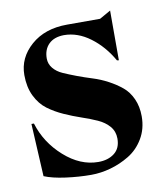

<svg xmlns="http://www.w3.org/2000/svg" viewBox="-65 -566 542 631"><g transform="rotate(-10 205.5 -250.5)"><path d="M24.9 -189H33.2Q53.2 -123 106.7 -75.4Q160.2 -27.8 220.2 -27.8Q252.9 -27.8 273.9 -44.2Q294.9 -60.5 294.9 -92.8Q294.9 -116.7 280.3 -133.8Q265.6 -150.9 242.2 -161.4Q218.8 -171.9 190.7 -181.4Q162.6 -190.9 134.3 -203.6Q106 -216.3 82.5 -233.6Q59.1 -251 44.4 -281Q29.8 -311 29.8 -351.1Q29.8 -408.7 76.2 -449.5Q122.6 -490.2 196.8 -490.2H307.1L344.2 -511.2V-345.2L337.9 -346.2Q309.6 -396 267.8 -427Q226.1 -458 180.2 -458Q147.5 -457.5 129.6 -439.7Q111.8 -421.9 111.8 -392.1Q111.8 -374 123.5 -359.6Q135.3 -345.2 154.5 -336.7Q173.8 -328.1 198.5 -318.8Q223.1 -309.6 249 -301.5Q274.9 -293.5 299.6 -280.3Q324.2 -267.1 343.5 -251.2Q362.8 -235.4 374.5 -209.5Q386.2 -183.6 386.2 -150.9Q386.2 -109.4 366.9 -77.1Q347.7 -44.9 317.4 -26.6Q287.1 -8.3 254.4 0.7Q221.7 9.8 189.9 9.8Q148.4 9.8 104.7 3.9Q61 -2 34.2 -13.2Z"/></g></svg>

Font: Bluu Next
Style: Bold
Weight: 700
Designer: Jean-Baptiste Morizot, Igor Stepanchenko (Cyrillic)
Foundry: Igor Stepanchenko
Version: Version 1.005